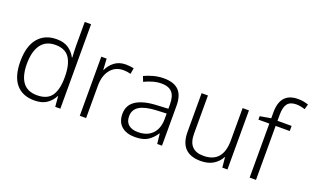

<svg xmlns="http://www.w3.org/2000/svg" viewBox="-84 -1189 2635 1624"><g transform="rotate(20 1234.0 -377.5)"><path d="M279 10Q172 10 114.5 -58.5Q57 -127 57 -261Q57 -398 117 -470Q177 -542 284 -542Q351 -542 392.5 -512.5Q434 -483 455 -441H459Q458 -464 456.5 -492.5Q455 -521 455 -545V-760H512V0H466L458 -93H455Q434 -50 392 -20Q350 10 279 10ZM286 -39Q378 -39 417 -95Q456 -151 456 -257V-266Q456 -376 417.5 -434.5Q379 -493 290 -493Q204 -493 160 -432.5Q116 -372 116 -260Q116 -152 158 -95.5Q200 -39 286 -39Z M906 -541Q945 -541 978 -533L969 -480Q937 -489 903 -489Q830 -489 787 -435Q744 -381 744 -292V0H687V-532H735L741 -433H744Q764 -478 805 -509.5Q846 -541 906 -541Z M1249 -541Q1339 -541 1383 -497Q1427 -453 1427 -358V0H1384L1374 -90H1371Q1342 -45 1300.5 -17.5Q1259 10 1185 10Q1108 10 1064 -28.5Q1020 -67 1020 -139Q1020 -219 1085 -260.5Q1150 -302 1274 -307L1371 -312V-349Q1371 -427 1339.5 -460Q1308 -493 1247 -493Q1206 -493 1168 -482Q1130 -471 1092 -453L1074 -499Q1112 -517 1156.5 -529Q1201 -541 1249 -541ZM1281 -265Q1179 -260 1129.5 -229.5Q1080 -199 1080 -139Q1080 -89 1110.5 -63.5Q1141 -38 1195 -38Q1278 -38 1324 -85.5Q1370 -133 1371 -217V-269Z M2016 -532V0H1970L1961 -91H1958Q1936 -47 1890.5 -18.5Q1845 10 1777 10Q1590 10 1590 -184V-532H1647V-189Q1647 -112 1681.5 -75.5Q1716 -39 1784 -39Q1959 -39 1959 -242V-532Z M2400 -486H2273V0H2216V-486H2118V-517L2216 -534V-587Q2216 -765 2375 -765Q2403 -765 2426 -760.5Q2449 -756 2468 -750L2455 -703Q2437 -709 2416.5 -713Q2396 -717 2376 -717Q2322 -717 2297.5 -686Q2273 -655 2273 -587V-532H2400Z"/></g></svg>

Font: Noto Sans Myanmar Light
Style: Regular
Weight: 300
Designer: Monotype Design Team
Foundry: Monotype Imaging Inc.
Version: Version 2.107; ttfautohint (v1.8.4.7-5d5b)